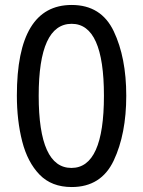

<svg xmlns="http://www.w3.org/2000/svg" viewBox="-20 -744 576 774"><path d="M489 -358Q489 -512 438.5 -618Q388 -724 269 -724Q48 -724 48 -359Q48 -258 69.5 -174Q91 -90 139.5 -40Q188 10 269 10Q388 10 438.5 -97Q489 -204 489 -358ZM136 -358Q136 -648 269 -648Q399 -648 399 -358Q399 -67 268 -67Q136 -67 136 -358Z"/></svg>

Font: Noto Sans Display Condensed
Style: Regular
Weight: 400
Width: 3
Designer: Monotype Design Team
Foundry: Monotype Imaging Inc.
Version: Version 1.900